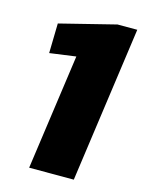

<svg xmlns="http://www.w3.org/2000/svg" viewBox="-108 -768 635 835"><g transform="rotate(15 209.5 -350.5)"><path d="M307 0H106L188 -584L236 -528L61 -504L64 -638L316 -701H405Z"/></g></svg>

Font: Pathway Extreme 28pt ExtraBold
Style: Italic
Weight: 800
Italic angle: -8°
Designer: Eduardo Rodriguez Tunni
Foundry: Eduardo Rodriguez Tunni
Version: Version 1.001;gftools[0.9.26]